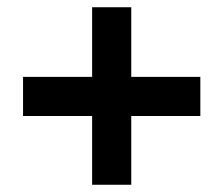

<svg xmlns="http://www.w3.org/2000/svg" viewBox="-20 -616 612 525"><path d="M338.9 -405.8H527.8V-298.8H338.9V-110.8H231.9V-298.8H43V-405.8H231.9V-596.2H338.9Z"/></svg>

Font: Wonky
Style: Regular
Weight: 400
Designer: Monotype Design Team
Foundry: Monotype Imaging Inc.
Version: Version 3.000